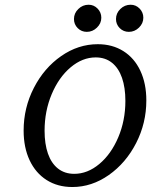

<svg xmlns="http://www.w3.org/2000/svg" viewBox="-20 -766 662 798"><path d="M78.2 -223.5Q78.2 -317.9 120.7 -400.7Q163.2 -483.5 234.2 -532.9Q305.1 -582.3 386.5 -582.3Q447 -582.3 492.7 -553.6Q538.4 -524.9 563.3 -471.9Q588.2 -418.9 588.2 -348.5Q588.2 -254.1 545.7 -171.2Q503.1 -88.3 432.2 -38.5Q361.2 11.3 280.6 11.3Q219.4 11.3 173.7 -17.8Q128 -46.9 103.1 -99.9Q78.2 -153 78.2 -223.5ZM501.1 -346.7Q501.1 -401.8 487.1 -442.4Q473 -483 445.3 -505.2Q417.6 -527.4 377.8 -527.4Q322.6 -527.4 273.6 -486.2Q224.6 -445 194.9 -374.7Q165.3 -304.4 165.3 -222.8Q165.3 -167.7 179.3 -127.5Q193.4 -87.2 221.1 -65.4Q248.8 -43.5 288.6 -43.5Q343.8 -43.5 392.8 -84.4Q441.8 -125.3 471.5 -195.2Q501.1 -265.1 501.1 -346.7ZM287.4 -686.9Q287.4 -711 305.5 -728.6Q323.5 -746.3 348.3 -746.3Q370 -746.3 385.5 -730.4Q401.1 -714.5 401.1 -692.2Q401.1 -668.9 383 -651.3Q364.9 -633.6 340.9 -633.6Q318.5 -633.6 303 -649.1Q287.4 -664.7 287.4 -686.9ZM462.1 -686.9Q462.1 -711 480.1 -728.6Q498.2 -746.3 523 -746.3Q544.6 -746.3 560.2 -730.4Q575.7 -714.5 575.7 -692.2Q575.7 -668.9 557.7 -651.3Q539.6 -633.6 515.6 -633.6Q493.2 -633.6 477.6 -649.1Q462.1 -664.7 462.1 -686.9Z"/></svg>

Font: Playfair Micro SmCond SmLight
Style: Italic
Weight: 360
Width: 4
Italic angle: -15.6°
Designer: Claus Eggers Sørensen
Foundry: Claus Eggers Sørensen
Version: Version 2.203;Glyphs 3.3 (3326)